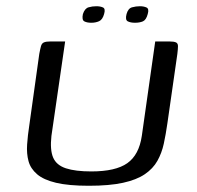

<svg xmlns="http://www.w3.org/2000/svg" viewBox="-20 -593 632 616"><path d="M413 -520Q399 -520 390 -524.5Q381 -529 386 -548Q391 -566 403.5 -569.5Q416 -573 429 -573Q441 -573 450 -569Q459 -565 454 -548Q449 -529 438.5 -524.5Q428 -520 413 -520ZM273 -520Q259 -520 250.5 -524.5Q242 -529 246 -548Q252 -566 264 -569.5Q276 -573 289 -573Q302 -573 310.5 -569Q319 -565 314 -548Q309 -530 298 -525Q287 -520 273 -520ZM517 -197Q512 -162 505.5 -132Q499 -102 485 -77Q471 -52 444.5 -34Q418 -16 374.5 -6.5Q331 3 265 3Q200 3 160 -6.5Q120 -16 99 -34Q78 -52 71.5 -76Q65 -100 67 -129.5Q69 -159 74 -191L106 -420Q109 -436 111.5 -445Q114 -454 121 -457Q128 -460 142 -460H189L145 -157Q140 -112 150.5 -87.5Q161 -63 191.5 -53Q222 -43 273 -43Q351 -43 388.5 -69.5Q426 -96 435 -157L478 -460H523Q538 -460 544.5 -457Q551 -454 551 -445Q551 -436 549 -420Z"/></svg>

Font: Genos
Style: Italic
Weight: 400
Italic angle: -8°
Version: Version 1.010